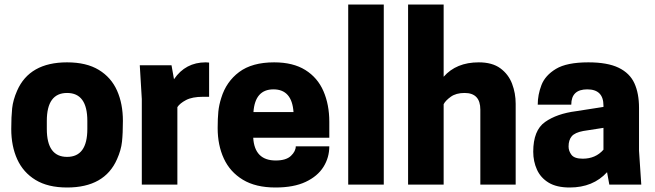

<svg xmlns="http://www.w3.org/2000/svg" viewBox="-20 -820 2908 853"><path d="M278 13Q193 13 138 -20.5Q83 -54 56.5 -112.5Q30 -171 30 -247Q30 -302 34 -339Q38 -376 56 -417Q111 -543 278 -543Q364 -543 419 -509.5Q474 -476 500 -417.5Q526 -359 526 -283Q526 -228 522 -190.5Q518 -153 500 -113Q445 13 278 13ZM278 -123Q368 -123 368 -247V-283Q368 -407 278 -407Q188 -407 188 -283V-247Q188 -123 278 -123Z M768 0H610V-380L601 -530H742L753 -468Q804 -543 894 -543L909 -542V-390H882Q834 -390 806.5 -375.5Q779 -361 768 -344Z M1204 13Q1116 13 1059 -21.5Q1002 -56 974.5 -115.5Q947 -175 947 -251Q947 -294 950 -324Q953 -354 963 -385Q985 -457 1042.5 -500Q1100 -543 1198 -543Q1282 -543 1336.5 -509Q1391 -475 1417 -415Q1443 -355 1443 -279V-208H1105Q1111 -107 1205 -107Q1251 -107 1272.5 -127.5Q1294 -148 1294 -170H1443Q1443 -120 1417 -78.5Q1391 -37 1338 -12Q1285 13 1204 13ZM1284 -322Q1277 -423 1195 -423Q1113 -423 1106 -322Z M1685 0H1527V-800H1685Z M2271 0H2114V-333Q2114 -407 2044 -407Q2006 -407 1982.5 -390Q1959 -373 1951 -357V0H1793V-800H1951V-479Q2007 -543 2107 -543Q2167 -543 2203 -516.5Q2239 -490 2255 -448Q2271 -406 2271 -359Z M2511 13Q2453 13 2417.5 -8.5Q2382 -30 2365.5 -66.5Q2349 -103 2349 -146Q2349 -241 2401.5 -278Q2454 -315 2539 -326L2661 -345V-351Q2661 -423 2589 -423Q2518 -423 2518 -355H2369Q2369 -399 2385.5 -442Q2402 -485 2450 -514Q2498 -543 2594 -543Q2679 -543 2728.5 -519Q2778 -495 2798.5 -450Q2819 -405 2819 -341V-150L2829 0H2687L2677 -55Q2615 13 2511 13ZM2569 -115Q2626 -115 2661 -155V-252L2571 -238Q2534 -231 2520 -214.5Q2506 -198 2506 -169Q2506 -149 2519 -132Q2532 -115 2569 -115Z"/></svg>

Font: Tanohe Sans
Style: Bold
Weight: 700
Designer: Village Type and Design LLC & Cristiano Sobral
Foundry: Cooper Hewitt Smithsonian Design Museum
Version: Version 1.00;September 29, 2021;FontCreator 13.0.0.2655 64-b